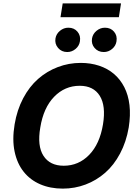

<svg xmlns="http://www.w3.org/2000/svg" viewBox="-20 -1111 822 1141"><path d="M745 -353.7Q730.5 -268.1 693.7 -198.9Q657 -129.6 604.9 -84.2Q552.9 -38.7 488.5 -14.4Q424 9.9 353 9.9Q278.8 9.9 219.1 -15.8Q159.4 -41.5 120.6 -90.4Q81.7 -139.2 66.8 -210.2Q51.8 -281.2 66.8 -371.8Q81 -457.4 117.7 -527Q154.5 -596.6 206.7 -642.2Q258.9 -687.9 323.7 -712.5Q388.5 -737.2 459.9 -737.2Q518.8 -737.2 569.1 -720.5Q619.3 -703.8 657 -671.9Q694.6 -639.9 718.6 -593.2Q742.5 -546.5 749.5 -486.5Q756.4 -426.5 745 -353.7ZM592 -371.8Q610.1 -482.2 572.8 -541.7Q535.5 -601.2 453.8 -601.2Q365.1 -601.2 301.7 -535.9Q238.3 -470.5 219.5 -353.7Q200.3 -243.6 238.5 -184.8Q276.6 -126.1 358.7 -126.1Q447.1 -126.1 509.9 -190.7Q572.8 -255.3 592 -371.8ZM699.2 -1090.9 686.4 -1008.9H339.5L352.6 -1090.9ZM596.9 -801.8Q562.9 -801.8 542.1 -826Q521.3 -850.1 527 -883.2Q531.6 -909.8 553.8 -928.1Q576 -946.4 603.7 -946.4Q637.8 -946.4 657.8 -922.6Q677.9 -898.8 672.2 -865.1Q668.3 -838.8 646.5 -820.3Q624.6 -801.8 596.9 -801.8ZM379.6 -801.8Q345.9 -801.8 325.1 -826.2Q304.3 -850.5 309.7 -883.2Q314.3 -909.8 336.5 -928.1Q358.7 -946.4 386.4 -946.4Q420.5 -946.4 440.5 -922.6Q460.6 -898.8 454.9 -865.1Q451 -838.8 429.2 -820.3Q407.3 -801.8 379.6 -801.8Z"/></svg>

Font: Karasuma Gothic
Style: Bold Italic
Weight: 700
Italic angle: 9.39998°
Designer: Rasmus Andersson / Ryoko Nishizuka
Foundry: Genbu
Version: Version 1.00